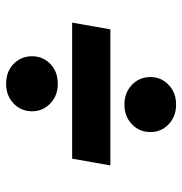

<svg xmlns="http://www.w3.org/2000/svg" viewBox="-4 -604 596 628"><g transform="rotate(-90 294.0 -290.0)"><path d="M67 -227 89 -352H534L512 -227ZM266 -12Q227 -12 201.5 -36.5Q176 -61 176 -96Q176 -132 201.5 -156.5Q227 -181 266 -181Q305 -181 330.5 -156.5Q356 -132 356 -96Q356 -61 330.5 -36.5Q305 -12 266 -12ZM334 -399Q295 -399 269.5 -423.5Q244 -448 244 -483Q244 -519 269.5 -543.5Q295 -568 334 -568Q374 -568 399 -543.5Q424 -519 424 -483Q424 -448 399 -423.5Q374 -399 334 -399Z"/></g></svg>

Font: DM Sans Black
Style: Italic
Weight: 900
Italic angle: -10°
Designer: Colophon Foundry, Jonny Pinhorn
Foundry: Colophon Foundry
Version: Version 4.004;gftools[0.9.30]